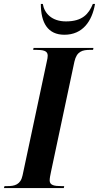

<svg xmlns="http://www.w3.org/2000/svg" viewBox="-53 -958 504 978"><path d="M275 -781C368 -781 416 -850 431 -938H420C399 -887 367 -849 283 -849C211 -849 173 -890 165 -938H155C155 -841 191 -781 275 -781ZM-33 0H272L274 -10H260C224 -10 200 -14 200 -39C200 -50 203 -65 207 -84L326 -644C338 -697 367 -704 407 -704H421L423 -714H118L116 -704H130C166 -704 190 -700 190 -675C190 -669 189 -657 184 -638L62 -65C52 -17 21 -10 -15 -10H-30Z"/></svg>

Font: Noto Serif Display Condensed
Style: Bold Italic
Weight: 700
Width: 3
Italic angle: -12°
Designer: Monotype Design Team
Foundry: Monotype Imaging Inc.
Version: Version 2.009